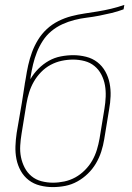

<svg xmlns="http://www.w3.org/2000/svg" viewBox="-20 -755 540 783"><path d="M195 8Q169 8 143 1.5Q117 -5 97 -20.5Q77 -36 64.5 -58.5Q52 -81 47 -106.5Q42 -132 43 -159Q44 -186 48 -213L69 -335Q72 -354 75 -373.5Q78 -393 81 -412V-413Q82 -418 83 -424Q84 -430 85 -435Q89 -462 95 -489Q101 -516 110.5 -542Q120 -568 135 -592.5Q150 -617 171 -636.5Q192 -656 218 -669Q244 -682 271 -689Q298 -696 325 -700Q352 -704 379.5 -708.5Q407 -713 434 -719.5Q461 -726 487 -735L484 -717Q460 -708 435 -702Q410 -696 384.5 -691Q359 -686 334 -683Q309 -680 283.5 -673.5Q258 -667 234 -656Q210 -645 189.5 -628Q169 -611 154.5 -588.5Q140 -566 130.5 -542Q121 -518 115 -493Q109 -468 105 -443Q105 -441 104.5 -438Q104 -435 104 -432Q117 -455 136.5 -474.5Q156 -494 179 -507Q202 -520 228 -525Q254 -530 279 -530Q305 -530 331 -523.5Q357 -517 377 -501.5Q397 -486 409.5 -463.5Q422 -441 427 -415.5Q432 -390 431 -363Q430 -336 425 -309L405 -187Q401 -162 393 -137Q385 -112 371.5 -89Q358 -66 338.5 -47Q319 -28 295.5 -15Q272 -2 246.5 3Q221 8 195 8ZM196 -10Q219 -10 242.5 -15Q266 -20 287 -31.5Q308 -43 326 -61Q344 -79 356 -100Q368 -121 375 -144Q382 -167 386 -190L406 -312Q410 -336 411 -360.5Q412 -385 408 -407.5Q404 -430 393.5 -450.5Q383 -471 365.5 -485.5Q348 -500 325 -506Q302 -512 278 -512Q255 -512 231.5 -507Q208 -502 186.5 -490.5Q165 -479 147.5 -461Q130 -443 118 -422Q106 -401 99 -378.5Q92 -356 88 -333L68 -210Q64 -186 62.5 -161.5Q61 -137 65.5 -114.5Q70 -92 80.5 -71.5Q91 -51 108.5 -36.5Q126 -22 149 -16Q172 -10 196 -10Z"/></svg>

Font: Iosevka Slab Thin Oblique
Style: Regular
Weight: 100
Italic angle: -9°
Monospace: yes
Designer: Belleve Invis
Foundry: Belleve Invis
Version: Version 11.1.0; ttfautohint (v1.8.3)